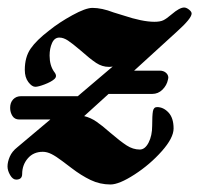

<svg xmlns="http://www.w3.org/2000/svg" viewBox="-21 -458 530 511"><path d="M489 -422Q489 -409 450 -374L336 -270H404Q414 -270 420.5 -264.5Q427 -259 427 -251L426 -246Q423 -231 411.5 -219.5Q400 -208 384 -208H268L203 -149Q220 -145 236 -134Q252 -123 271 -106Q299 -82 316 -71Q333 -60 351 -60Q365 -60 374.5 -78.5Q384 -97 384 -123Q384 -151 386 -162Q388 -173 397 -173Q414 -173 427.5 -158.5Q441 -144 441 -116Q441 -91 409.5 -55.5Q378 -20 337 6.5Q296 33 273 33Q245 33 220 21Q195 9 169 -11Q161 -17 144.5 -29.5Q128 -42 116 -48Q104 -54 93 -54Q68 -54 53 -36.5Q38 -19 38 5Q38 20 22 20Q13 20 6 8Q-1 -4 -1 -15Q-1 -27 5 -41Q11 -55 25 -66L113 -140H30Q18 -140 12 -149.5Q6 -159 6 -171Q6 -185 14 -193.5Q22 -202 35 -202H186L279 -281Q275 -280 269 -280Q251 -280 235 -290.5Q219 -301 192 -325Q172 -342 160 -350Q148 -358 137 -358Q124 -358 117.5 -343.5Q111 -329 111 -310Q111 -284 123 -267Q128 -261 128 -256Q128 -251 123 -247Q115 -240 98 -233.5Q81 -227 73 -227Q64 -227 54.5 -239.5Q45 -252 45 -272Q45 -306 60.5 -328.5Q76 -351 110 -377Q136 -398 171.5 -417.5Q207 -437 225 -437Q250 -437 281 -425L307 -417Q358 -400 390 -400Q405 -400 413.5 -404Q422 -408 436 -420Q457 -438 469 -438Q475 -438 482 -432.5Q489 -427 489 -422Z"/></svg>

Font: EB Garamond ExtraBold
Style: Italic
Weight: 800
Italic angle: -17.2°
Designer: Georg Duffner and Octavio Pardo
Foundry: Georg Duffner
Version: Version 1.000